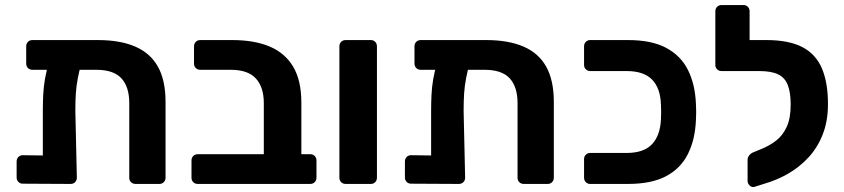

<svg xmlns="http://www.w3.org/2000/svg" viewBox="-20 -730 3349 762"><path d="M109 -453Q98 -453 91 -460Q84 -467 84 -478V-546Q84 -557 91 -564Q98 -571 109 -571H368Q457 -571 517 -545Q577 -519 607 -465Q637 -411 637 -326V-25Q637 -14 630 -7Q623 0 613 0H518Q507 0 500 -7Q493 -14 493 -24V-321Q493 -385 462 -419Q431 -453 362 -453ZM224 -517H264Q288 -517 297.5 -507Q307 -497 304 -485Q295 -451 289 -420.5Q283 -390 281 -359.5Q279 -329 279 -290L285 -25Q285 -14 278 -7Q271 0 260 0L70 -1Q60 -1 53 -8Q46 -15 46 -26V-89Q46 -100 53 -107Q60 -114 70 -114L150 -113V-288Q150 -323 151.5 -354Q153 -385 158.5 -417Q164 -449 175 -485Q180 -498 190 -507.5Q200 -517 224 -517Z M765 0Q754 0 747 -7Q740 -14 740 -25V-93Q740 -104 747 -111Q754 -118 765 -118H1027V-321Q1027 -384 995.5 -418.5Q964 -453 896 -453H775Q764 -453 757 -460Q750 -467 750 -477V-546Q750 -557 757 -564Q764 -571 775 -571H901Q990 -571 1051 -545Q1112 -519 1144 -464.5Q1176 -410 1176 -322V-118H1211Q1222 -118 1229 -111Q1236 -104 1236 -93V-25Q1236 -14 1229 -7Q1222 0 1211 0Z M1352 0Q1341 0 1334 -7Q1327 -14 1327 -25V-546Q1327 -557 1334 -564Q1341 -571 1352 -571H1452Q1462 -571 1469 -564Q1476 -557 1476 -546V-25Q1476 -14 1469 -7Q1462 0 1452 0Z M1650 -453Q1639 -453 1632 -460Q1625 -467 1625 -478V-546Q1625 -557 1632 -564Q1639 -571 1650 -571H1909Q1998 -571 2058 -545Q2118 -519 2148 -465Q2178 -411 2178 -326V-25Q2178 -14 2171 -7Q2164 0 2154 0H2059Q2048 0 2041 -7Q2034 -14 2034 -24V-321Q2034 -385 2003 -419Q1972 -453 1903 -453ZM1765 -517H1805Q1829 -517 1838.5 -507Q1848 -497 1845 -485Q1836 -451 1830 -420.5Q1824 -390 1822 -359.5Q1820 -329 1820 -290L1826 -25Q1826 -14 1819 -7Q1812 0 1801 0L1611 -1Q1601 -1 1594 -8Q1587 -15 1587 -26V-89Q1587 -100 1594 -107Q1601 -114 1611 -114L1691 -113V-288Q1691 -323 1692.5 -354Q1694 -385 1699.5 -417Q1705 -449 1716 -485Q1721 -498 1731 -507.5Q1741 -517 1765 -517Z M2322 0Q2312 0 2305 -7Q2298 -14 2298 -25V-99Q2298 -109 2305 -116Q2312 -123 2322 -123H2467Q2535 -123 2567.5 -157.5Q2600 -192 2603 -255Q2604 -274 2604 -286Q2604 -298 2603 -316Q2601 -380 2568 -414Q2535 -448 2467 -448H2322Q2312 -448 2305 -455Q2298 -462 2298 -472V-546Q2298 -557 2305 -564Q2312 -571 2322 -571H2472Q2566 -571 2624 -540Q2682 -509 2710.5 -452Q2739 -395 2742 -317Q2743 -299 2743 -286Q2743 -273 2742 -254Q2739 -177 2710.5 -119.5Q2682 -62 2624 -31Q2566 0 2472 0Z M2973 12Q2963 14 2955 6Q2947 -2 2947 -12V-96Q2947 -105 2953.5 -113.5Q2960 -122 2971 -126L3005 -140Q3036 -153 3061.5 -173Q3087 -193 3102.5 -227Q3118 -261 3118 -315Q3118 -363 3106.5 -392.5Q3095 -422 3068 -435Q3041 -448 2993 -448H2968Q2958 -448 2950.5 -455Q2943 -462 2943 -472V-547Q2943 -557 2950.5 -564Q2958 -571 2968 -571H3021Q3111 -571 3164.5 -543Q3218 -515 3242 -458.5Q3266 -402 3266 -317Q3266 -249 3245 -196Q3224 -143 3188 -104.5Q3152 -66 3107.5 -40.5Q3063 -15 3014 -1ZM3000 -448H2844Q2833 -448 2826 -455Q2819 -462 2819 -472V-685Q2819 -696 2826 -703Q2833 -710 2844 -710H2931Q2941 -710 2948 -703Q2955 -696 2955 -685V-571H3001Z"/></svg>

Font: Rubik SemiBold
Style: Regular
Weight: 600
Designer: Hubert and Fischer
Foundry: Hubert and Fischer
Version: Version 2.300;gftools[0.9.30]